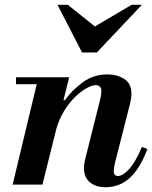

<svg xmlns="http://www.w3.org/2000/svg" viewBox="-20 -774 638 805"><path d="M424 11Q381 11 356.5 -10Q332 -31 332 -70Q332 -80 333.5 -87.5Q335 -95 336 -102L400 -357Q402 -364 403.5 -374.5Q405 -385 405 -392Q405 -405 398.5 -411Q392 -417 381 -417Q366 -417 342.5 -404Q319 -391 294 -366.5Q269 -342 248 -307.5Q227 -273 215 -230L245 -354H252Q282 -396 327 -429Q372 -462 431 -462Q471 -462 501 -443Q531 -424 531 -382Q531 -364 525 -338L462 -91Q459 -78 458 -70Q457 -62 457 -57Q457 -36 474 -36Q494 -36 520.5 -64Q547 -92 575 -158L598 -149Q576 -91 549 -55.5Q522 -20 490.5 -4.5Q459 11 424 11ZM33 0 141 -450H270L158 0ZM47 -421V-450H258V-421ZM324 -554 221 -754H264L378 -663L532 -754H575L386 -554Z"/></svg>

Font: Libre Bodoni SemiBold
Style: Italic
Weight: 600
Italic angle: -13°
Version: Version 2.003